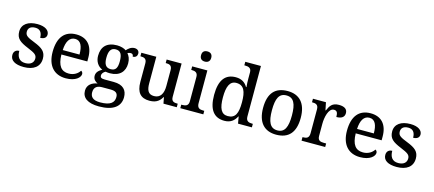

<svg xmlns="http://www.w3.org/2000/svg" viewBox="-65 -1446 5351 2368"><g transform="rotate(15 2610.5 -262.0)"><path d="M215 10C339 10 418 -46 418 -151C418 -239 369 -277 263 -319C174 -354 140 -372 140 -421C140 -466 168 -496 231 -496C290 -496 319 -458 319 -391C370 -391 397 -415 397 -453C397 -503 347 -546 244 -546C127 -546 49 -495 49 -400C49 -310 99 -275 205 -231C299 -192 327 -174 327 -127C327 -77 291 -42 221 -42C142 -42 112 -95 112 -169C82 -169 42 -153 42 -98C42 -29 104 10 215 10Z M751 10C877 10 935 -50 935 -93C935 -112 923 -125 912 -130C888 -91 840 -56 771 -56C677 -56 628 -117 625 -260H956V-307C956 -465 874 -547 741 -547C594 -547 512 -451 512 -264C512 -91 599 10 751 10ZM841 -317H627C632 -429 671 -490 740 -490C814 -490 841 -421 841 -317Z M1236 239C1422 239 1508 167 1508 50C1508 -38 1459 -100 1336 -100H1222C1174 -100 1163 -113 1163 -136C1163 -164 1183 -184 1207 -196C1220 -193 1245 -191 1261 -191C1388 -191 1449 -264 1449 -365C1449 -422 1431 -459 1407 -487C1419 -494 1431 -498 1448 -498C1473 -498 1481 -481 1481 -462C1522 -462 1538 -487 1538 -516C1538 -545 1518 -570 1477 -570C1432 -570 1398 -539 1377 -515C1355 -532 1310 -547 1261 -547C1129 -547 1066 -477 1066 -362C1066 -291 1102 -233 1161 -210C1113 -182 1089 -154 1089 -113C1089 -69 1119 -43 1149 -30C1079 -19 1021 20 1021 95C1021 186 1092 239 1236 239ZM1258 -242C1196 -242 1171 -283 1171 -364C1171 -449 1195 -495 1257 -495C1321 -495 1343 -451 1343 -365C1343 -282 1322 -242 1258 -242ZM1238 187C1143 187 1112 147 1112 91C1112 16 1165 0 1217 0H1320C1382 0 1416 17 1416 72C1416 140 1374 187 1238 187Z M1818 10C1884 10 1939 -8 1978 -78H1983L1998 0H2168V-45H2164C2121 -45 2086 -52 2086 -111V-536H1895V-491H1899C1942 -491 1976 -483 1976 -421V-219C1976 -123 1941 -60 1860 -60C1785 -60 1763 -111 1763 -198V-536H1572V-491H1575C1620 -491 1653 -481 1653 -422V-186C1653 -50 1710 10 1818 10Z M2356 -633C2391 -633 2421 -651 2421 -698C2421 -746 2391 -763 2356 -763C2319 -763 2291 -746 2291 -698C2291 -651 2319 -633 2356 -633ZM2213 0H2507V-45H2494C2450 -45 2415 -55 2415 -117V-536H2221V-491H2226C2269 -491 2305 -481 2305 -423V-113C2305 -55 2269 -45 2226 -45H2213Z M2777 10C2855 10 2901 -28 2931 -87H2935L2950 0H3127V-45H3119C3074 -45 3039 -56 3039 -115V-760H2839V-715H2847C2891 -715 2929 -706 2929 -649V-572C2929 -539 2930 -494 2934 -462H2928C2899 -512 2853 -546 2777 -546C2646 -546 2573 -460 2573 -267C2573 -75 2646 10 2777 10ZM2802 -57C2719 -57 2686 -126 2686 -266C2686 -405 2719 -480 2801 -480C2899 -480 2929 -405 2929 -267C2929 -125 2899 -57 2802 -57Z M3437 10C3596 10 3679 -81 3679 -269C3679 -456 3588 -547 3440 -547C3280 -547 3198 -456 3198 -269C3198 -81 3288 10 3437 10ZM3439 -45C3345 -45 3311 -122 3311 -269C3311 -417 3344 -491 3438 -491C3532 -491 3566 -417 3566 -269C3566 -122 3533 -45 3439 -45Z M3761 0H4063V-45H4034C3991 -45 3955 -53 3955 -112V-268C3955 -345 3979 -472 4049 -472C4088 -472 4100 -448 4100 -393C4171 -393 4202 -422 4202 -469C4202 -517 4168 -546 4094 -546C4008 -546 3981 -501 3954 -438H3949L3929 -536H3763V-491H3766C3810 -491 3845 -482 3845 -423V-117C3845 -54 3810 -45 3765 -45H3761Z M4509 10C4635 10 4693 -50 4693 -93C4693 -112 4681 -125 4670 -130C4646 -91 4598 -56 4529 -56C4435 -56 4386 -117 4383 -260H4714V-307C4714 -465 4632 -547 4499 -547C4352 -547 4270 -451 4270 -264C4270 -91 4357 10 4509 10ZM4599 -317H4385C4390 -429 4429 -490 4498 -490C4572 -490 4599 -421 4599 -317Z M4977 10C5101 10 5180 -46 5180 -151C5180 -239 5131 -277 5025 -319C4936 -354 4902 -372 4902 -421C4902 -466 4930 -496 4993 -496C5052 -496 5081 -458 5081 -391C5132 -391 5159 -415 5159 -453C5159 -503 5109 -546 5006 -546C4889 -546 4811 -495 4811 -400C4811 -310 4861 -275 4967 -231C5061 -192 5089 -174 5089 -127C5089 -77 5053 -42 4983 -42C4904 -42 4874 -95 4874 -169C4844 -169 4804 -153 4804 -98C4804 -29 4866 10 4977 10Z"/></g></svg>

Font: Noto Serif Myanmar Medium
Style: Regular
Weight: 500
Designer: Ben Mitchell and the Monotype Design Team
Foundry: Monotype Imaging Inc.
Version: Version 2.106